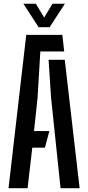

<svg xmlns="http://www.w3.org/2000/svg" viewBox="-20 -982 460 1002"><path d="M24.5 0 117 -800H305.5L315 -713.5H190.5L176 -471L157.5 -298H237.5L214.5 -211.5H148.5L124 0ZM296 0 246.5 -472 233.5 -670H318L395.5 0ZM181.5 -840 102 -962.5H167L210.5 -890.5L254 -962.5H318.5L239 -840Z"/></svg>

Font: Big Shoulders Stencil Text SemiBold
Style: Regular
Weight: 600
Designer: Patric King
Foundry: XO Type Co
Version: Version 1.000